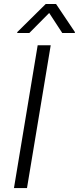

<svg xmlns="http://www.w3.org/2000/svg" viewBox="-20 -958 402 978"><path d="M238.3 -727.3 117.5 0H51.1L171.9 -727.3ZM129.3 -789.8H67.5L68.2 -794.7L212.7 -937.5H265.6L361.5 -794.7L361.2 -789.8H297.2L230.5 -892Z"/></svg>

Font: Karasuma Gothic
Style: Light Italic
Weight: 300
Italic angle: 9.39998°
Designer: Rasmus Andersson / Ryoko Nishizuka
Foundry: rsms
Version: Version 1.00